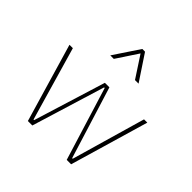

<svg xmlns="http://www.w3.org/2000/svg" viewBox="-192 -939 1114 1114"><g transform="rotate(45 365.0 -382.5)"><path d="M489.3 -607.4 384.8 -765.1H362.3L257.3 -607.4H286.1L373.5 -739.7L460 -607.4ZM527.3 -29.3H522.5L384.8 -472.7H347.7L210.4 -29.3H205.6L74.2 -483.4H46.4L188.5 0H225.1L363.3 -450.7H368.2L507.3 0H543.5L685.1 -483.4H658.2Z"/></g></svg>

Font: Estedad VF
Style: Regular
Weight: 100
Designer: Amin Abedi
Version: Version 7.3